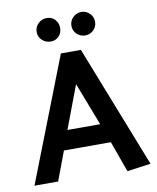

<svg xmlns="http://www.w3.org/2000/svg" viewBox="-96 -956 850 1039"><g transform="rotate(-10 329.5 -436.0)"><path d="M418 -266H238L327 -502ZM275 -680 10 0H140L200 -160H458L519 10L649 -8L385 -680ZM233 -753Q260 -753 277.5 -771.5Q295 -790 295 -817Q295 -844 277.5 -863Q260 -882 233 -882Q205 -882 185.5 -863Q166 -844 166 -817Q166 -790 185.5 -771.5Q205 -753 233 -753ZM422 -753Q449 -753 468 -771.5Q487 -790 487 -817Q487 -844 468 -863Q449 -882 422 -882Q396 -882 376.5 -863Q357 -844 357 -817Q357 -790 376.5 -771.5Q396 -753 422 -753Z"/></g></svg>

Font: Catamaran
Style: Bold
Weight: 700
Designer: Pria Ravichandran
Version: Version 2.000